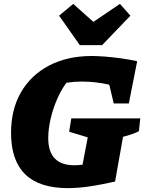

<svg xmlns="http://www.w3.org/2000/svg" viewBox="-20 -959 744 991"><path d="M330 12Q37 12 37 -273Q37 -394 88.5 -483Q140 -572 234 -621Q328 -670 454 -670Q482 -670 521 -667Q560 -664 603.5 -658Q647 -652 688 -643L645 -425H567L544 -522Q509 -530 473 -534Q437 -538 401 -538Q362 -538 323 -532Q296 -496 274.5 -446.5Q253 -397 241 -344.5Q229 -292 229 -246Q229 -106 364 -106Q383 -106 406 -109L433 -250L337 -279L348 -348H704L697 -282Q682 -274 662.5 -267Q643 -260 615 -253L574 -22Q499 -5 440 3.5Q381 12 330 12ZM392 -726 285 -878 358 -939 462 -846 599 -939 653 -878 507 -726Z"/></svg>

Font: Piazzolla ExtraBold
Style: Italic
Weight: 800
Italic angle: -11.3°
Designer: Juan Pablo del Peral
Foundry: Huerta Tipografica
Version: Version 1.330